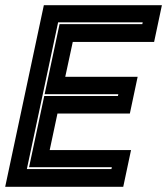

<svg xmlns="http://www.w3.org/2000/svg" viewBox="-37 -720 644 740"><path d="M-17 0 132 -700H587L557 -558.5H243.5L214.5 -424H493.5L463.5 -282.5H184.5L154.5 -141.5H468L438 0ZM66.5 -68.5H392.5L394 -75.5H75L133.5 -350H417.5L419 -357H135L192.5 -627H511.5L513 -634H187Z"/></svg>

Font: Tourney ExtraBold
Style: Italic
Weight: 800
Italic angle: -12°
Version: Version 1.015